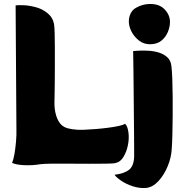

<svg xmlns="http://www.w3.org/2000/svg" viewBox="-20 -816 923 959"><path d="M732 -595Q699 -594 673.5 -614Q648 -634 634.5 -663Q621 -692 624 -719Q629 -760 660 -777.5Q691 -795 725 -796Q774 -798 801.5 -770Q829 -742 829 -706Q829 -682 818.5 -656.5Q808 -631 787 -613.5Q766 -596 732 -595ZM604 -198Q617 -188 621.5 -155Q626 -122 618 -87Q612 -58 596.5 -32Q581 -6 554 -1Q544 1 508 1.5Q472 2 423.5 2Q375 2 325.5 1.5Q276 1 237.5 1.5Q199 2 183 4Q142 11 100 9Q58 7 40 -3Q47 -17 52 -45.5Q57 -74 60 -108.5Q63 -143 62 -173L58 -789Q69 -791 96.5 -790Q124 -789 155 -781Q189 -773 216.5 -751Q244 -729 250 -695Q252 -684 253 -651.5Q254 -619 254 -575Q254 -531 254 -485Q254 -439 253.5 -399Q253 -359 252.5 -334Q252 -309 252 -309Q251 -271 260 -240.5Q269 -210 286 -193Q300 -180 319 -175Q338 -170 366 -168Q378 -167 403 -168Q428 -169 459 -171.5Q490 -174 520.5 -178Q551 -182 574 -187Q597 -192 604 -198ZM836 -487Q839 -464 840.5 -424Q842 -384 842.5 -335Q843 -286 842.5 -237Q842 -188 841 -145Q840 -102 838 -75Q836 -30 817.5 14.5Q799 59 770.5 89.5Q742 120 708 123Q675 125 642 114Q609 103 585 86.5Q561 70 552 57Q600 51 624 32.5Q648 14 650 -32Q650 -41 650 -74Q650 -107 649.5 -155Q649 -203 648.5 -258Q648 -313 647.5 -366.5Q647 -420 646.5 -464Q646 -508 645.5 -534.5Q645 -561 645 -561Q654 -562 675.5 -563Q697 -564 723 -562.5Q749 -561 773.5 -553.5Q798 -546 815.5 -530Q833 -514 836 -487Z"/></svg>

Font: Potta One
Style: Regular
Weight: 400
Designer: 108,108go
Foundry: Font Zone 108
Version: Version 1.000